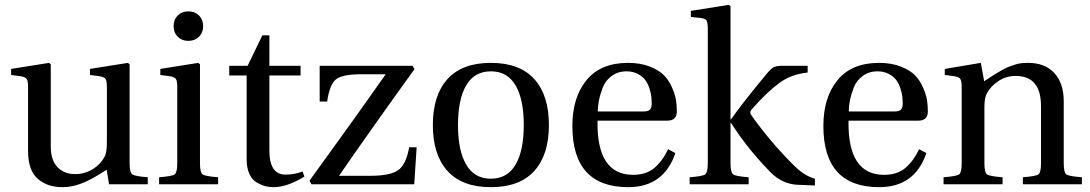

<svg xmlns="http://www.w3.org/2000/svg" viewBox="-20 -762 4509 794"><path d="M26 -452V-477L183 -502L190 -496V-156Q190 -100 217.5 -71Q245 -42 291 -42Q330 -42 363.5 -62.5Q397 -83 414 -117Q422 -133 422 -177V-402Q422 -428 416 -436Q410 -444 390 -447L352 -452V-477L509 -502L516 -496V-87Q516 -49 527 -41Q538 -33 591 -29V0H431L421 -60Q420 -59 384 -37Q348 -15 312 -1.5Q276 12 238 12Q175 12 135.5 -23Q96 -58 96 -138V-402Q96 -428 90 -436Q84 -444 64 -447Z M715 -610Q698 -627 698 -654Q698 -681 715 -698Q732 -715 759 -715Q786 -715 803 -698Q820 -681 820 -654Q820 -627 803 -610Q786 -593 759 -593Q732 -593 715 -610ZM638 0V-29Q692 -33 702.5 -41Q713 -49 713 -87V-402Q713 -428 707 -436Q701 -444 681 -447L643 -452V-477L800 -502L807 -496V-87Q807 -49 817.5 -41Q828 -33 882 -29V0Z M928 -450V-490H1004L1065 -616H1094V-490H1223V-450H1094V-140Q1094 -40 1160 -40Q1200 -40 1231 -53L1239 -32Q1168 12 1111 12Q1094 12 1078 8Q1062 4 1043 -6.5Q1024 -17 1012 -41.5Q1000 -66 1000 -102V-450Z M1260 -15Q1439 -261 1575 -455H1475Q1395 -455 1369 -433.5Q1343 -412 1333 -342H1302V-490H1686L1694 -476Q1503 -211 1382 -35H1511Q1595 -35 1627.5 -59Q1660 -83 1672 -153H1703L1693 0H1268Z M1830.5 -55Q1770 -122 1770 -245Q1770 -368 1830.5 -435Q1891 -502 2010 -502Q2129 -502 2189.5 -435Q2250 -368 2250 -245Q2250 -122 2189.5 -55Q2129 12 2010 12Q1891 12 1830.5 -55ZM1908 -409Q1874 -351 1874 -245Q1874 -139 1908 -81Q1942 -23 2010 -23Q2078 -23 2112 -81Q2146 -139 2146 -245Q2146 -351 2112 -409Q2078 -467 2010 -467Q1942 -467 1908 -409Z M2347 -241Q2347 -359 2405.5 -430.5Q2464 -502 2577 -502Q2629 -502 2668 -486.5Q2707 -471 2727.5 -449Q2748 -427 2760.5 -397Q2773 -367 2776 -345Q2779 -323 2779 -301Q2779 -263 2739 -263H2451Q2447 -39 2598 -39Q2652 -39 2685.5 -67Q2719 -95 2743 -145L2773 -129Q2725 12 2578 12Q2347 12 2347 -241ZM2452 -301H2641Q2661 -301 2668 -309Q2675 -317 2675 -333Q2675 -347 2673.5 -362Q2672 -377 2665.5 -397Q2659 -417 2648 -431.5Q2637 -446 2617 -456.5Q2597 -467 2571 -467Q2535 -467 2509 -447.5Q2483 -428 2472 -398.5Q2461 -369 2456.5 -345Q2452 -321 2452 -301Z M2832 0V-29Q2886 -33 2896.5 -41Q2907 -49 2907 -87V-642Q2907 -670 2901 -678Q2895 -686 2875 -688L2837 -692V-717L2994 -742L3001 -736V-268H3003Q3043 -327 3154 -461Q3169 -479 3180.5 -484.5Q3192 -490 3217 -490H3320V-462Q3252 -455 3203 -419Q3150 -380 3089 -310Q3078 -298 3086 -287Q3166 -174 3264 -77Q3306 -35 3350 -23V5L3275 2Q3214 -2 3167 -49Q3070 -148 3003 -254H3001V-87Q3001 -49 3011.5 -41Q3022 -33 3076 -29V0Z M3385 -241Q3385 -359 3443.5 -430.5Q3502 -502 3615 -502Q3667 -502 3706 -486.5Q3745 -471 3765.5 -449Q3786 -427 3798.5 -397Q3811 -367 3814 -345Q3817 -323 3817 -301Q3817 -263 3777 -263H3489Q3485 -39 3636 -39Q3690 -39 3723.5 -67Q3757 -95 3781 -145L3811 -129Q3763 12 3616 12Q3385 12 3385 -241ZM3490 -301H3679Q3699 -301 3706 -309Q3713 -317 3713 -333Q3713 -347 3711.5 -362Q3710 -377 3703.5 -397Q3697 -417 3686 -431.5Q3675 -446 3655 -456.5Q3635 -467 3609 -467Q3573 -467 3547 -447.5Q3521 -428 3510 -398.5Q3499 -369 3494.5 -345Q3490 -321 3490 -301Z M3882 0V-29Q3936 -33 3946.5 -41Q3957 -49 3957 -87V-402Q3957 -428 3951 -436Q3945 -444 3925 -447L3887 -452V-477L4036 -502L4050 -426Q4054 -429 4075 -442.5Q4096 -456 4101 -459Q4106 -462 4123.5 -472Q4141 -482 4149.5 -485Q4158 -488 4173.5 -493.5Q4189 -499 4203 -500.5Q4217 -502 4232 -502Q4301 -502 4340 -460Q4379 -418 4379 -343V-87Q4379 -49 4389.5 -41Q4400 -33 4454 -29V0H4210V-29Q4264 -33 4274.5 -41Q4285 -49 4285 -87V-323Q4285 -448 4180 -448Q4142 -448 4110 -427.5Q4078 -407 4061 -376Q4051 -356 4051 -321V-87Q4051 -49 4061.5 -41Q4072 -33 4126 -29V0Z"/></svg>

Font: Linguistics Pro
Style: Regular
Weight: 400
Designer: Stefan Peev, Context Ltd
Foundry: Stefan Peev, Context Ltd
Version: Version 001.000